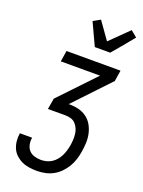

<svg xmlns="http://www.w3.org/2000/svg" viewBox="-179 -1067 858 1149"><g transform="rotate(20 250.0 -493.0)"><path d="M208 0Q183 0 158 -3.5Q133 -7 111.5 -17Q90 -27 72.5 -43Q55 -59 45.5 -80.5Q36 -102 33.5 -126.5Q31 -151 35 -176V-177H113V-176Q109 -155 113.5 -133.5Q118 -112 131 -97.5Q144 -83 164.5 -76.5Q185 -70 207 -70Q224 -70 242 -74.5Q260 -79 275.5 -89Q291 -99 303 -113.5Q315 -128 323 -144.5Q331 -161 336 -178Q341 -195 344 -212Q347 -231 348 -249Q349 -267 347 -285Q345 -303 338 -319Q331 -335 319.5 -347.5Q308 -360 291 -365.5Q274 -371 255 -371H143L155 -441L368 -665H118L129 -735H473L462 -665L250 -441H256Q286 -441 314 -434Q342 -427 364.5 -410.5Q387 -394 401 -370Q415 -346 421.5 -318Q428 -290 427 -260Q426 -230 421 -201Q417 -175 409 -149.5Q401 -124 387 -100.5Q373 -77 353.5 -57Q334 -37 310 -24Q286 -11 259.5 -5.5Q233 0 208 0ZM280 -815 214 -957 259 -982 337 -872 453 -986 493 -953 428 -874 378 -815Z"/></g></svg>

Font: Iosevka SS18
Style: Italic
Weight: 400
Italic angle: -9°
Monospace: yes
Designer: Belleve Invis
Foundry: Belleve Invis
Version: Version 25.1.1; ttfautohint (v1.8.4)